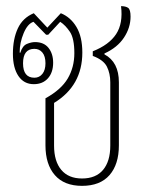

<svg xmlns="http://www.w3.org/2000/svg" viewBox="-20 -595 484 625"><path d="M247 10Q189 10 158.5 -25Q128 -60 128 -122V-275Q179 -303 200.5 -339.5Q222 -376 222 -422Q222 -470 207.5 -491.5Q193 -513 176 -524L137 -482H130L89 -524Q70 -518 57 -487Q44 -456 44 -424L46 -423Q53 -446 67.5 -452Q82 -458 94 -458Q123 -458 138 -439Q153 -420 153 -391Q153 -359 136 -340Q119 -321 90 -321Q58 -321 40 -347.5Q22 -374 22 -420Q22 -468 38 -502.5Q54 -537 90 -552L134 -505L178 -552Q210 -539 229 -507Q248 -475 248 -424Q248 -316 156 -260V-121Q156 -70 179.5 -42Q203 -14 247 -14Q292 -14 315.5 -42Q339 -70 339 -121V-327Q339 -356 328 -378Q317 -400 282 -413V-428Q335 -449 358 -484Q381 -519 374 -575Q389 -575 397 -569.5Q405 -564 405 -541Q405 -505 383.5 -472.5Q362 -440 320 -421V-418Q367 -393 367 -327V-122Q367 -60 336.5 -25Q306 10 247 10ZM92 -342Q108 -342 118 -354.5Q128 -367 128 -389Q128 -412 118 -424Q108 -436 92 -436Q55 -436 55 -389Q55 -342 92 -342Z"/></svg>

Font: Noto Serif Thai Condensed Thin
Style: Regular
Weight: 100
Width: 3
Designer: Monotype Design Team
Foundry: Monotype Imaging Inc.
Version: Version 2.001; ttfautohint (v1.8.4.7-5d5b)